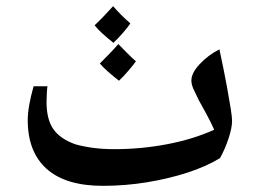

<svg xmlns="http://www.w3.org/2000/svg" viewBox="-20 -603 846 623"><path d="M314 0Q193 0 131.5 -55Q70 -110 70 -213Q70 -256 89 -323H134Q133 -319 132 -301Q131 -283 131 -273Q131 -215 153.5 -183.5Q176 -152 224 -135Q248 -128 280 -123.5Q312 -119 351 -119Q438 -119 522 -135Q606 -151 675 -182Q665 -205 649.5 -233.5Q634 -262 625 -278Q615 -298 608 -313.5Q601 -329 601 -342Q601 -366 628 -395Q655 -424 692 -443Q708 -368 716.5 -321Q725 -274 729 -248.5Q733 -223 733 -211Q733 -188 721.5 -153.5Q710 -119 694 -90Q650 -63 588.5 -43Q527 -23 456.5 -11.5Q386 0 314 0ZM348 -464Q328 -480 312.5 -494Q297 -508 287 -521Q298 -531 313 -546.5Q328 -562 347 -583Q359 -569 373 -555Q387 -541 403 -527Q395 -515 379 -496.5Q363 -478 348 -464ZM366 -341Q347 -356 331 -370Q315 -384 304 -397Q320 -413 335 -428.5Q350 -444 364 -460Q377 -447 391 -432.5Q405 -418 421 -404Q414 -394 397.5 -374.5Q381 -355 366 -341Z"/></svg>

Font: Noto Naskh Arabic
Style: Bold
Weight: 700
Designer: Monotype Design Team, David Williams, Mohamad Dakak and Nizar Qandah
Foundry: Monotype Imaging Inc.
Version: Version 2.016